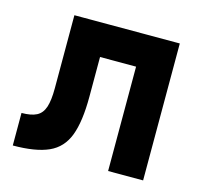

<svg xmlns="http://www.w3.org/2000/svg" viewBox="-82 -610 749 701"><g transform="rotate(15 293.0 -259.0)"><path d="M22.5 0V-123Q58.6 -123 79.1 -133.5Q99.6 -144 108.2 -169.9Q116.7 -195.8 116.7 -241.2V-517.6H246.6V-244.6Q246.6 -150.4 226.4 -97.2Q206.2 -43.9 157.3 -22Q108.4 0 22.5 0ZM382.8 0V-517.6H515.1V0ZM142.1 -394.5V-517.6H497.1V-394.5Z"/></g></svg>

Font: Cascadia Code PL
Style: Regular
Weight: 400
Monospace: yes
Designer: Aaron Bell
Foundry: Saja Typeworks
Version: Version 2102.003